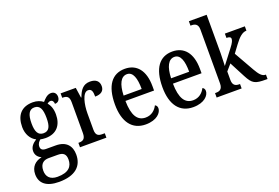

<svg xmlns="http://www.w3.org/2000/svg" viewBox="-125 -1159 2611 1797"><g transform="rotate(-20 1180.5 -261.0)"><path d="M200 238C361 238 437 167 437 52C437 -31 393 -94 285 -94H190C155 -94 137 -107 137 -136C137 -164 154 -185 171 -197C182 -193 207 -191 221 -191C334 -191 387 -264 387 -366C387 -425 370 -461 348 -488C358 -496 368 -502 382 -502C400 -502 412 -484 412 -462C448 -462 462 -488 462 -516C462 -545 445 -570 410 -570C370 -570 341 -535 322 -514C298 -533 264 -547 221 -547C105 -547 49 -477 49 -362C49 -292 82 -234 133 -210C94 -185 68 -156 68 -115C68 -71 96 -48 123 -35C62 -24 12 18 12 95C12 185 74 238 200 238ZM218 -240C165 -240 143 -282 143 -364C143 -451 165 -497 218 -497C273 -497 293 -453 293 -365C293 -281 274 -240 218 -240ZM202 188C127 188 95 147 95 89C95 14 140 -5 182 -5H273C325 -5 353 14 353 71C353 138 315 188 202 188Z M493 0H756V-44H732C696 -44 667 -52 667 -111V-275C667 -360 690 -476 745 -476C779 -476 789 -452 789 -397C851 -397 880 -424 880 -469C880 -516 851 -546 790 -546C719 -546 689 -498 665 -434H661L646 -536H495V-492H498C536 -492 564 -483 564 -424V-116C564 -53 535 -44 496 -44H493Z M1146 10C1258 10 1308 -49 1308 -93C1308 -112 1298 -124 1286 -129C1265 -87 1226 -51 1167 -51C1086 -51 1043 -116 1041 -262H1326V-305C1326 -463 1254 -547 1137 -547C1010 -547 937 -452 937 -264C937 -90 1011 10 1146 10ZM1222 -315H1042C1046 -429 1079 -493 1139 -493C1199 -493 1222 -422 1222 -315Z M1619 10C1731 10 1781 -49 1781 -93C1781 -112 1771 -124 1759 -129C1738 -87 1699 -51 1640 -51C1559 -51 1516 -116 1514 -262H1799V-305C1799 -463 1727 -547 1610 -547C1483 -547 1410 -452 1410 -264C1410 -90 1484 10 1619 10ZM1695 -315H1515C1519 -429 1552 -493 1612 -493C1672 -493 1695 -422 1695 -315Z M1854 0H2103V-44H2097C2065 -44 2031 -52 2031 -110V-195L2084 -256L2165 -101C2212 -11 2238 0 2348 0H2361V-44H2357C2323 -44 2298 -74 2267 -128L2154 -327L2209 -401C2253 -460 2289 -493 2330 -493V-536H2131V-493C2159 -493 2174 -486 2174 -469C2174 -454 2167 -433 2134 -391L2027 -251C2027 -256 2031 -340 2031 -375V-760H1854V-716H1863C1894 -716 1929 -708 1929 -650V-114C1929 -52 1895 -44 1863 -44H1854Z"/></g></svg>

Font: Noto Serif Bengali Condensed Medium
Style: Regular
Weight: 500
Width: 3
Designer: Juan Bruce, Universal Thirst, Indian Type Foundry and the Monotype Design Team.
Foundry: Monotype Imaging Inc.
Version: Version 2.003